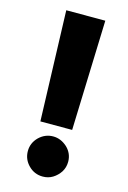

<svg xmlns="http://www.w3.org/2000/svg" viewBox="-114 -783 568 849"><g transform="rotate(15 170.0 -358.5)"><path d="M80.6 -727.1H259.3L242.7 -222.7H97.2ZM169.9 10.3Q131.8 10.3 105 -16.6Q77.6 -43.9 77.6 -82Q77.6 -119.1 105 -146.5Q132.8 -173.3 169.9 -173.3Q205.1 -173.3 234.4 -146.5Q262.2 -119.6 262.2 -82Q262.2 -56.6 249.5 -35.6Q235.8 -14.6 215.3 -2Q195.3 10.3 169.9 10.3Z"/></g></svg>

Font: My Font
Style: Regular
Weight: 500
Designer: Rasmus Andersson
Foundry: rsms
Version: Version 0.001